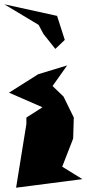

<svg xmlns="http://www.w3.org/2000/svg" viewBox="-80 -777 404 895"><path d="M210 0 261 -131 264 -229 216 -327 165 -376 233 -472 98 -431 -38 -345 118 -277 43 -229V-199L-5 98L304 58ZM222 -591 186 -703 -60 -757 100 -661 123 -618 178 -549Z"/></svg>

Font: Asimov Silicon
Style: Regular
Weight: 400
Designer: Google
Version: Version 2.000980; 2014